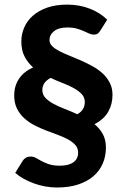

<svg xmlns="http://www.w3.org/2000/svg" viewBox="-20 -753 547 832"><path d="M163.5 -362.5Q163.5 -343 177 -328.8Q190.5 -314.5 212 -303Q233.5 -291.5 260.5 -281Q287.5 -270.5 315 -258Q332.5 -268 340 -281.2Q347.5 -294.5 347.5 -310.5Q347.5 -330.5 334.5 -344.8Q321.5 -359 300.2 -370.8Q279 -382.5 252.5 -392.8Q226 -403 199 -415.5Q180 -404.5 171.8 -391.8Q163.5 -379 163.5 -362.5ZM413.5 -618.5Q408 -610 402 -606.5Q396 -603 386.5 -603Q376.5 -603 366 -607.8Q355.5 -612.5 342.2 -618.5Q329 -624.5 312.2 -629.2Q295.5 -634 273.5 -634Q234.5 -634 214.5 -618.2Q194.5 -602.5 194.5 -579Q194.5 -564.5 206.2 -553Q218 -541.5 237.2 -531.5Q256.5 -521.5 281 -511.8Q305.5 -502 331 -490.8Q356.5 -479.5 381 -466Q405.5 -452.5 424.8 -434.8Q444 -417 455.8 -394.2Q467.5 -371.5 467.5 -341.5Q467.5 -301.5 449 -268.8Q430.5 -236 389.5 -215Q412 -196.5 425.5 -172Q439 -147.5 439 -113.5Q439 -76 425.2 -44.2Q411.5 -12.5 384.8 10.5Q358 33.5 318.5 46.5Q279 59.5 227.5 59.5Q201 59.5 175 54.8Q149 50 125.5 41.2Q102 32.5 81.5 21Q61 9.5 46 -4L78 -55.5Q83.5 -64.5 92 -69.5Q100.5 -74.5 113.5 -74.5Q126 -74.5 136.5 -68.2Q147 -62 160.5 -54.8Q174 -47.5 192.8 -41.2Q211.5 -35 240 -35Q277.5 -35 298 -49.8Q318.5 -64.5 318.5 -91.5Q318.5 -111 306.5 -124.5Q294.5 -138 275 -148.8Q255.5 -159.5 230.8 -168.5Q206 -177.5 180 -187.5Q154 -197.5 129.2 -210.2Q104.5 -223 85 -240.8Q65.5 -258.5 53.5 -282.5Q41.5 -306.5 41.5 -340Q41.5 -379.5 61.8 -410.8Q82 -442 123.5 -461Q101 -480.5 86.8 -507.5Q72.5 -534.5 72.5 -573Q72.5 -605 85 -634Q97.5 -663 122.5 -685Q147.5 -707 184.5 -720Q221.5 -733 271 -733Q325.5 -733 370.8 -714.8Q416 -696.5 444.5 -667.5Z"/></svg>

Font: LatoLatin Heavy
Style: Regular
Weight: 800
Designer: Lukasz Dziedzic with Adam Twardoch and Botio Nikoltchev
Foundry: tyPoland Lukasz Dziedzic
Version: Version 2.015; 2015-08-06; http://www.latofonts.com/